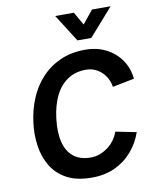

<svg xmlns="http://www.w3.org/2000/svg" viewBox="-100 -1008 886 1095"><g transform="rotate(-10 343.0 -460.0)"><path d="M343 12Q255 12 198 -19Q141 -50 109.5 -102.5Q78 -155 68.5 -220.5Q59 -286 68 -355Q77 -428 104 -492.5Q131 -557 176.5 -606.5Q222 -656 285.5 -684.5Q349 -713 430 -713Q498 -713 551 -686Q604 -659 637 -611.5Q670 -564 676 -502L550 -477Q545 -511 526.5 -539Q508 -567 479 -583.5Q450 -600 415 -600Q353 -600 308 -569.5Q263 -539 236.5 -484.5Q210 -430 201 -357Q191 -277 205 -220Q219 -163 257 -132.5Q295 -102 357 -102Q408 -102 454 -135.5Q500 -169 519 -223L639 -199Q618 -138 576.5 -90Q535 -42 476.5 -15Q418 12 343 12ZM397 -773 296 -932H404L474 -810H410L509 -932H617L477 -773Z"/></g></svg>

Font: Inclusive Sans SemiBold
Style: Italic
Weight: 600
Italic angle: -7°
Designer: Olivia King
Foundry: Olivia King
Version: Version 2.004